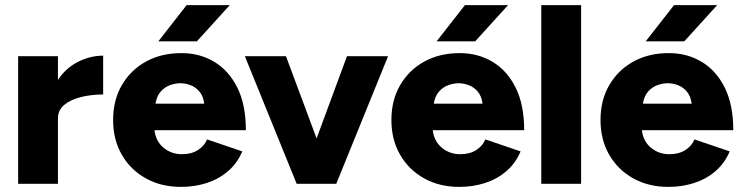

<svg xmlns="http://www.w3.org/2000/svg" viewBox="-20 -720 2908 752"><path d="M51 0V-500H207V-407Q238 -454 286 -478Q334 -502 384 -502V-350Q338 -350 297.5 -340Q257 -330 232 -309.5Q207 -289 207 -257V0Z M689 12Q611 12 551 -21.5Q491 -55 457 -114Q423 -173 423 -250Q423 -328 457.5 -387Q492 -446 552 -479Q612 -512 691 -512Q762 -512 819 -478Q876 -444 909.5 -377Q943 -310 943 -210H585Q590 -167 620.5 -141.5Q651 -116 693 -116Q730 -116 755.5 -132.5Q781 -149 791 -174L929 -127Q909 -80 872.5 -49Q836 -18 789 -3Q742 12 689 12ZM589 -314H780Q776 -344 761 -361.5Q746 -379 726 -386.5Q706 -394 686 -394Q667 -394 646 -386.5Q625 -379 609.5 -361.5Q594 -344 589 -314ZM600 -558 711 -700H880L751 -558Z M1142 0 939 -500H1100L1220 -178L1339 -500H1500L1297 0Z M1779 12Q1701 12 1641 -21.5Q1581 -55 1547 -114Q1513 -173 1513 -250Q1513 -328 1547.5 -387Q1582 -446 1642 -479Q1702 -512 1781 -512Q1852 -512 1909 -478Q1966 -444 1999.5 -377Q2033 -310 2033 -210H1675Q1680 -167 1710.5 -141.5Q1741 -116 1783 -116Q1820 -116 1845.5 -132.5Q1871 -149 1881 -174L2019 -127Q1999 -80 1962.5 -49Q1926 -18 1879 -3Q1832 12 1779 12ZM1679 -314H1870Q1866 -344 1851 -361.5Q1836 -379 1816 -386.5Q1796 -394 1776 -394Q1757 -394 1736 -386.5Q1715 -379 1699.5 -361.5Q1684 -344 1679 -314ZM1690 -558 1801 -700H1970L1841 -558Z M2100 0V-700H2256V0Z M2598 12Q2520 12 2460 -21.5Q2400 -55 2366 -114Q2332 -173 2332 -250Q2332 -328 2366.5 -387Q2401 -446 2461 -479Q2521 -512 2600 -512Q2671 -512 2728 -478Q2785 -444 2818.5 -377Q2852 -310 2852 -210H2494Q2499 -167 2529.5 -141.5Q2560 -116 2602 -116Q2639 -116 2664.5 -132.5Q2690 -149 2700 -174L2838 -127Q2818 -80 2781.5 -49Q2745 -18 2698 -3Q2651 12 2598 12ZM2498 -314H2689Q2685 -344 2670 -361.5Q2655 -379 2635 -386.5Q2615 -394 2595 -394Q2576 -394 2555 -386.5Q2534 -379 2518.5 -361.5Q2503 -344 2498 -314ZM2509 -558 2620 -700H2789L2660 -558Z"/></svg>

Font: Figtree ExtraBold
Style: Regular
Weight: 800
Designer: Erik Kennedy
Foundry: Erik Kennedy
Version: Version 2.002